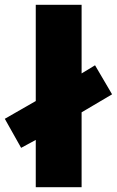

<svg xmlns="http://www.w3.org/2000/svg" viewBox="-35 -780 487 800"><path d="M114 0V-197L53 -164L-15 -285L114 -359V-760H305V-474L361 -508L432 -387L305 -312V0Z"/></svg>

Font: Noto Sans Cherokee Black
Style: Regular
Weight: 900
Designer: Monotype Design Team
Foundry: Monotype Imaging Inc.
Version: Version 2.001; ttfautohint (v1.8.4.7-5d5b)